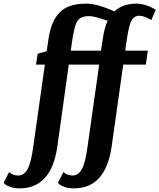

<svg xmlns="http://www.w3.org/2000/svg" viewBox="-107 -780 881 1061"><path d="M377 29 441 -423H273L210 29Q177 261 1 261Q-27 261 -49 253.5Q-71 246 -79 238L-87 231L-57 171Q-34 190 -6 190Q26 190 45.5 154.5Q65 119 77 29L141 -423H92L101 -483L151 -497L162 -571Q176 -663 223 -711.5Q270 -760 369 -760Q430 -760 525 -717Q571 -760 647 -760Q672 -760 698.5 -751.5Q725 -743 740 -734L754 -726L729 -669Q690 -693 662 -693Q635 -693 620 -667Q605 -641 593 -556L585 -500H710L699 -423H574L510 29Q477 261 301 261Q273 261 251 253.5Q229 246 221 238L213 231L243 171Q266 190 294 190Q326 190 345.5 154.5Q365 119 377 29ZM292 -556 284 -500H451L462 -571Q470 -628 488 -665Q415 -691 386 -691Q339 -691 321.5 -665Q304 -639 292 -556Z"/></svg>

Font: Arsenal
Style: Bold Italic
Weight: 700
Italic angle: -9°
Designer: Andrij Shevchenko
Foundry: Stairsfor.com
Version: Version 1.000